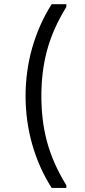

<svg xmlns="http://www.w3.org/2000/svg" viewBox="-20 -795 408 920"><path d="M297.9 105.5H227.5Q196.8 57.1 173.3 4.4Q149.9 -48.3 134 -104.2Q118.2 -160.2 110.4 -218Q102.5 -275.9 102.5 -334.5Q102.5 -393.6 110.4 -451.4Q118.2 -509.3 134 -564.9Q149.9 -620.6 173.3 -673.6Q196.8 -726.6 227.5 -774.9H297.9V-761.7Q264.2 -707 241 -654.1Q217.8 -601.1 204.1 -548.6Q190.4 -496.1 184.3 -442.9Q178.2 -389.6 178.2 -334.5Q178.2 -279.8 184.3 -226.3Q190.4 -172.9 204.1 -120.6Q217.8 -68.4 241 -15.1Q264.2 38.1 297.9 92.8Z"/></svg>

Font: Comme Light
Style: Regular
Weight: 300
Version: Version 1.000;gftools[0.9.27]